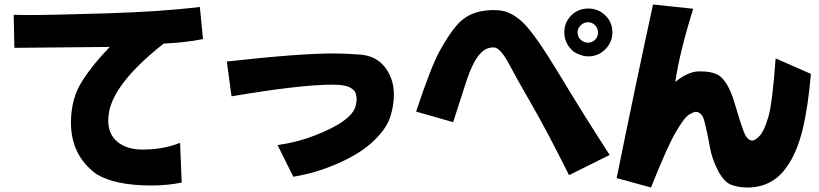

<svg xmlns="http://www.w3.org/2000/svg" viewBox="-20 -779 3649 855"><path d="M654 47Q492 47 409 -4Q296 -87 296 -233Q296 -340 346 -418Q396 -496 469 -570Q317 -568 44 -566L41 -713Q66 -712 105 -712Q203 -712 451 -719.5Q699 -727 870 -748L884 -605Q805 -589 709 -585Q473 -399 463 -260L462 -242Q462 -181 503.5 -147Q545 -113 615 -113Q708 -113 782 -143L789 34Q725 47 654 47Z M1286 8 1216 -133Q1304 -145 1384 -176.5Q1464 -208 1507 -238.5Q1550 -269 1562 -301Q1568 -321 1568 -340Q1568 -349 1564 -363.5Q1560 -378 1537.5 -390Q1515 -402 1460 -402Q1317 -402 1011 -350L990 -505Q1311 -541 1466 -541Q1516 -541 1583.5 -536Q1651 -531 1691 -484Q1734 -431 1734 -358Q1734 -309 1717.5 -257.5Q1701 -206 1643.5 -151Q1586 -96 1486.5 -52Q1387 -8 1286 8Z M1833 -282Q1899 -482 1939 -554Q1979 -626 2014 -666.5Q2049 -707 2098 -722.5Q2147 -738 2202.5 -733Q2258 -728 2311 -676.5Q2364 -625 2474 -442.5Q2584 -260 2695 -89L2514 1Q2415 -197 2349.5 -310.5Q2284 -424 2245.5 -496Q2207 -568 2178 -568Q2149 -568 2128 -549.5Q2107 -531 2089.5 -497.5Q2072 -464 2055 -412Q2038 -360 1998 -235ZM2598 -589Q2617 -589 2630 -602Q2643 -615 2643 -634Q2643 -653 2630 -666.5Q2617 -680 2598 -680Q2580 -680 2566 -666.5Q2552 -653 2552 -634Q2552 -615 2566 -602Q2580 -589 2598 -589ZM2575 -531Q2544 -541 2532 -551Q2529 -555 2524 -559Q2493 -591 2493 -635Q2493 -680 2524 -710.5Q2555 -741 2600 -741Q2644 -741 2675.5 -710.5Q2707 -680 2707 -635Q2707 -591 2675.5 -559.5Q2644 -528 2600 -528Q2587 -528 2575 -531Z M3307 56Q3269 56 3236.5 44Q3204 32 3177 -20Q3150 -72 3141 -125.5Q3132 -179 3118 -234Q3108 -281 3077 -281Q3070 -281 3049 -269Q3028 -257 2989.5 -191Q2951 -125 2879 56L2726 14Q2807 -386 2888 -759L3067 -740Q3007 -549 2987 -414Q3041 -458 3087 -461H3103Q3140 -461 3167 -450.5Q3194 -440 3215.5 -405.5Q3237 -371 3256 -304.5Q3275 -238 3292 -193Q3307 -153 3330 -153Q3343 -153 3363.5 -175Q3384 -197 3402 -260Q3420 -323 3434 -519L3591 -450Q3579 -305 3554 -202Q3529 -99 3483 -35Q3420 56 3307 56Z"/></svg>

Font: KN Bobohei
Style: Bold
Weight: 700
Designer: Kingnam Type Foundry
Version: Version 1.710;March 18, 2023